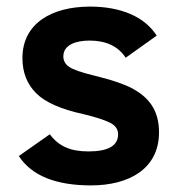

<svg xmlns="http://www.w3.org/2000/svg" viewBox="-20 -547 540 582"><path d="M251 -424C301.7 -424 338.3 -406.7 361 -372L455 -439C418.4 -496.5 346.3 -527 253 -527C137.4 -527 48 -476.5 48 -371C48 -327.7 61.8 -292.2 89.5 -264.5C117.2 -236.8 165 -215.7 233 -201C269 -192.3 295.5 -183.8 312.5 -175.5C329.5 -167.2 338 -155.3 338 -140C338 -105.3 308 -88 248 -88C192.5 -88 157.4 -104.4 131 -140L37 -74C75.7 -14.7 148.7 15 256 15C369.6 15 462 -34.1 462 -146C462 -213.3 430.8 -250.5 385.5 -276.5C360.5 -290.8 319 -305 261 -319C225.7 -327.7 202 -336 190 -344C178 -352 172 -362.7 172 -376C172 -411.2 210.2 -424 251 -424Z"/></svg>

Font: Fog Sans
Style: Bold
Weight: 700
Foundry: Intel Corporation
Version: Version 1.00